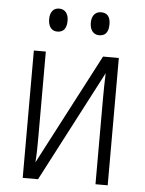

<svg xmlns="http://www.w3.org/2000/svg" viewBox="-52 -757 604 799"><g transform="rotate(5 250.0 -357.5)"><path d="M73 0V-532H123V-171Q123 -144 122.5 -120.5Q122 -97 120 -69L362 -532H428V0H377V-355Q377 -383 377.5 -409.5Q378 -436 379 -464L137 0ZM338 -619Q320 -619 309.5 -632Q299 -645 299 -668Q299 -690 309.5 -702.5Q320 -715 338 -715Q377 -715 377 -668Q377 -619 338 -619ZM163 -619Q145 -619 135 -632Q125 -645 125 -668Q125 -690 135 -702.5Q145 -715 163 -715Q181 -715 191.5 -702.5Q202 -690 202 -668Q202 -619 163 -619Z"/></g></svg>

Font: Noto Sans Mono ExtraCondensed Light
Style: Regular
Weight: 300
Width: 2
Designer: Monotype Design Team
Foundry: Monotype Imaging Inc.
Version: Version 2.014; ttfautohint (v1.8.4.7-5d5b)